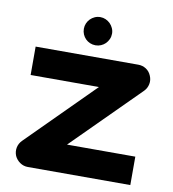

<svg xmlns="http://www.w3.org/2000/svg" viewBox="-80 -775 761 845"><g transform="rotate(10 300.5 -352.5)"><path d="M559.6 -488.8Q567.4 -470.7 563.7 -452.1Q560.1 -433.6 546.9 -419.9L253.4 -127H558.6V0H100.6Q81.1 0 65.2 -11Q49.3 -22 41.5 -39.1Q34.2 -57.1 37.8 -75.9Q41.5 -94.7 55.7 -108.9L347.7 -400.9H42.5V-527.8H501.5Q520.5 -527.8 536.4 -517.6Q552.2 -507.3 559.6 -488.8ZM363.8 -642.1Q363.8 -628.9 358.6 -617.4Q353.5 -606 345 -597.4Q336.4 -588.9 325 -584Q313.5 -579.1 300.8 -579.1Q287.6 -579.1 276.1 -584Q264.6 -588.9 256.1 -597.4Q247.6 -606 242.7 -617.4Q237.8 -628.9 237.8 -642.1Q237.8 -654.8 242.7 -666.3Q247.6 -677.7 256.1 -686.3Q264.6 -694.8 276.1 -700Q287.6 -705.1 300.8 -705.1Q313.5 -705.1 325 -700Q336.4 -694.8 345 -686.3Q353.5 -677.7 358.6 -666.3Q363.8 -654.8 363.8 -642.1Z"/></g></svg>

Font: Audiowide
Style: Regular
Weight: 400
Version: Version 1.003